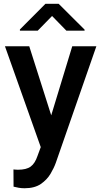

<svg xmlns="http://www.w3.org/2000/svg" viewBox="-20 -770 530 1003"><path d="M132.8 -528.3 247.6 -167.5 357.4 -528.3H483.4L271.5 80.6Q262.2 106.9 243.9 137.9Q225.6 168.9 193.1 191.2Q160.6 213.4 107.9 213.4Q92.3 213.4 77.9 210.9Q63.5 208.5 50.8 205.1L50.3 115.2Q55.7 115.7 62.7 116.2Q69.8 116.7 73.7 116.7Q117.7 116.7 140.1 100.3Q162.6 84 175.8 44.9L192.9 -1.5L5.9 -528.3ZM286.6 -750 421.9 -615.2V-609.9H326.7L252 -686.5L177.2 -609.9H84V-616.2L217.3 -750Z"/></svg>

Font: Vazirmatn RD Medium
Style: Regular
Weight: 500
Designer: Saber Rastikerdar
Foundry: Saber Rastikerdar
Version: Version 33.003